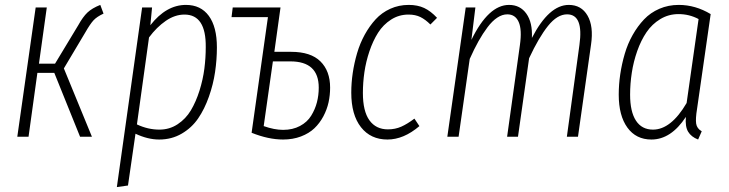

<svg xmlns="http://www.w3.org/2000/svg" viewBox="-20 -552 2941 775"><path d="M384.8 -532.2 397.9 -497.1Q370.6 -484.4 357.2 -469.7Q343.8 -455.1 324.2 -420.9L237.8 -275.9L351.1 0H303.2L199.2 -257.8H130.9L95.2 0H49.8L124 -522H168.9L137.2 -294.9H202.1L295.9 -450.2Q314.5 -483.9 333 -501.5Q351.6 -519 384.8 -532.2Z M451.7 203.1 553.7 -522H593.8L586.9 -450.2Q650.9 -532.2 730.5 -532.2Q790.5 -532.2 823 -487.8Q855.5 -443.4 855.5 -360.8Q855.5 -311 848.1 -261.2Q840.8 -211.4 823.2 -161.6Q805.7 -111.8 779.8 -74Q753.9 -36.1 713.4 -12.5Q672.9 11.2 622.6 11.2Q576.7 11.2 526.9 -12.2L496.6 196.8ZM623.5 -28.8Q664.1 -28.8 697 -50.5Q730 -72.3 750.5 -106.7Q771 -141.1 785.2 -186Q799.3 -231 804.9 -274.7Q810.5 -318.4 810.5 -361.8Q812 -493.2 724.6 -493.2Q686 -493.2 649.2 -467.8Q612.3 -442.4 581.5 -400.9L532.7 -49.8Q577.1 -28.8 623.5 -28.8Z M1155.3 -342.8Q1234.4 -342.8 1273.4 -304.2Q1312.5 -265.6 1312.5 -198.2Q1312.5 -168 1306.2 -138.9Q1299.8 -109.9 1285.2 -82.3Q1270.5 -54.7 1249 -34.2Q1227.5 -13.7 1194.8 -1.2Q1162.1 11.2 1122.6 11.2Q1063.5 11.2 995.6 -16.1L1061.5 -482.9H914.6L919.4 -522H1112.3L1087.4 -342.8ZM1122.6 -27.8Q1161.6 -27.8 1190.9 -43.5Q1220.2 -59.1 1236.1 -85Q1252 -110.8 1259.3 -139.2Q1266.6 -167.5 1266.6 -198.2Q1266.6 -304.2 1152.3 -304.2H1081.5L1044.4 -43Q1087.4 -27.8 1122.6 -27.8Z M1629.9 -532.2Q1665.5 -532.2 1692.1 -519.8Q1718.8 -507.3 1744.1 -480L1717.3 -453.1Q1697.3 -473.1 1677 -483.2Q1656.7 -493.2 1628.9 -493.2Q1590.3 -493.2 1558.6 -472.9Q1526.9 -452.6 1506.1 -419.9Q1485.4 -387.2 1471.2 -345Q1457 -302.7 1450.9 -260.5Q1444.8 -218.3 1444.8 -176.8Q1444.8 -103 1471.2 -66.4Q1497.6 -29.8 1545.9 -29.8Q1575.2 -29.8 1599.9 -40.8Q1624.5 -51.8 1652.8 -73.2L1672.9 -43Q1609.4 11.2 1543.9 11.2Q1476.1 11.2 1437 -38.6Q1397.9 -88.4 1397.9 -178.2Q1397.9 -217.3 1403.8 -257.3Q1409.7 -297.4 1421.4 -337.4Q1433.1 -377.4 1452.4 -412.4Q1471.7 -447.3 1496.3 -474.1Q1521 -501 1555.4 -516.6Q1589.8 -532.2 1629.9 -532.2Z M2275.9 -532.2Q2326.7 -532.2 2351.6 -489Q2376.5 -445.8 2365.7 -372.1L2313 0H2268.1L2318.8 -370.1Q2336.4 -494.1 2269 -494.1Q2229.5 -494.1 2192.1 -447.5Q2154.8 -400.9 2115.7 -316.9L2070.8 0H2026.9L2078.6 -370.1Q2087.4 -432.1 2073.7 -463.1Q2060.1 -494.1 2027.8 -494.1Q2007.3 -494.1 1987.1 -480.7Q1966.8 -467.3 1947.8 -441.9Q1928.7 -416.5 1911.4 -385.5Q1894 -354.5 1876 -314L1831.1 0H1785.6L1859.9 -522H1898.9L1882.8 -391.1Q1951.7 -532.2 2034.7 -532.2Q2079.6 -532.2 2104.7 -496.8Q2129.9 -461.4 2127 -398.9Q2195.8 -532.2 2275.9 -532.2Z M2719.7 -532.2Q2787.1 -532.2 2848.6 -495.1L2793.5 -111.8Q2787.1 -72.8 2790 -53Q2793 -33.2 2812.5 -22L2797.9 11.2Q2770 0.5 2757.6 -20.3Q2745.1 -41 2748.5 -80.1Q2688.5 11.2 2609.4 11.2Q2547.4 11.2 2512.5 -36.9Q2477.5 -85 2477.5 -169.9Q2477.5 -210.9 2483.6 -252.2Q2489.7 -293.5 2501.7 -334.5Q2513.7 -375.5 2533.7 -410.9Q2553.7 -446.3 2579.6 -473.6Q2605.5 -501 2641.6 -516.6Q2677.7 -532.2 2719.7 -532.2ZM2718.8 -495.1Q2678.7 -495.1 2645.3 -474.9Q2611.8 -454.6 2589.6 -421.9Q2567.4 -389.2 2552.2 -346.2Q2537.1 -303.2 2530.3 -258.8Q2523.4 -214.4 2523.4 -169.9Q2523.4 -101.1 2547.1 -64.9Q2570.8 -28.8 2615.7 -28.8Q2688.5 -28.8 2751.5 -136.2L2799.8 -475.1Q2762.2 -495.1 2718.8 -495.1Z"/></svg>

Font: Fira Sans Compressed ExtraLight
Style: Italic
Weight: 250
Width: 3
Italic angle: -8°
Designer: Carrois Corporate & Edenspiekermann AG
Foundry: Carrois Corporate GbR & Edenspiekermann AG
Version: Version 4.203;PS 004.203;hotconv 1.0.88;makeotf.lib2.5.64775